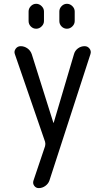

<svg xmlns="http://www.w3.org/2000/svg" viewBox="-20 -760 540 1000"><path d="M214.8 -21.5 57.6 -477.5Q51.8 -492.2 61.5 -505.9Q71.3 -519.5 87.9 -519.5Q106.4 -519.5 122.6 -508.3Q138.7 -497.1 145.5 -477.5L257.8 -121.1Q257.8 -120.1 258.8 -120.1Q259.8 -120.1 259.8 -121.1L365.2 -477.5Q370.1 -496.1 385.7 -507.8Q401.4 -519.5 420.9 -519.5Q436.5 -519.5 446.3 -506.8Q456.1 -494.1 451.2 -478.5L237.3 180.7Q231.4 197.3 215.8 208.5Q200.2 219.7 181.6 219.7Q167 219.7 158.2 207.5Q149.4 195.3 154.3 180.7L214.8 1Q217.8 -10.7 214.8 -21.5ZM289.1 -700.2Q289.1 -715.8 300.8 -728Q312.5 -740.2 328.6 -740.2Q344.7 -740.2 356.9 -728Q369.1 -715.8 369.1 -700.2V-650.4Q369.1 -634.8 356.9 -622.6Q344.7 -610.4 328.6 -610.4Q312.5 -610.4 300.8 -622.1Q289.1 -633.8 289.1 -650.4ZM209 -700.2V-650.4Q209 -634.8 196.8 -622.6Q184.6 -610.4 168.5 -610.4Q152.3 -610.4 140.6 -622.1Q128.9 -633.8 128.9 -650.4V-700.2Q128.9 -715.8 140.6 -728Q152.3 -740.2 168.5 -740.2Q184.6 -740.2 196.8 -728Q209 -715.8 209 -700.2Z"/></svg>

Font: Rounded-X Mgen+ 1m regular
Style: Regular
Weight: 400
Designer: [Source Han Sans]
Ryoko NISHIZUKA  (kana & ideographs); Paul D. Hunt (Latin, Greek & Cyrillic); Wenlong ZHANG  (bopomofo
Version: Version 1.059.20150602